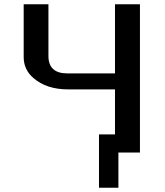

<svg xmlns="http://www.w3.org/2000/svg" viewBox="-20 -715 774 900"><path d="M91 -448V-695H207V-453Q207 -371 295 -371H519V-695H636V0H535V165H444V-85H519V-296H299Q198 -296 137 -349Q91 -388 91 -448Z"/></svg>

Font: Coval
Style: Medium
Weight: 500
Foundry: Context Ltd
Version: Version 001.000